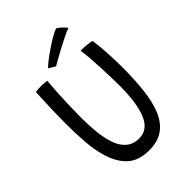

<svg xmlns="http://www.w3.org/2000/svg" viewBox="-249 -969 1103 1103"><g transform="rotate(-45 303.0 -417.0)"><path d="M297.5 19.5Q212.5 19.5 164 -26.8Q115.5 -73 93.5 -155Q78 -209 72.8 -278.8Q67.5 -348.5 67.5 -432Q67.5 -470.5 68.8 -517.2Q70 -564 71.8 -607.5Q73.5 -651 75 -678.5Q84.5 -679.5 95 -680.5Q105.5 -681.5 115.5 -681.5Q130 -681.5 143.8 -680.2Q157.5 -679 167 -677.5Q163 -635.5 160.2 -585Q157.5 -534.5 156 -483.8Q154.5 -433 154.5 -389.5Q154.5 -273.5 171 -204.5Q202.5 -69.5 305.5 -69.5Q377 -69.5 409 -145.2Q441 -221 441 -362Q441 -390.5 440 -429.8Q439 -469 437 -512Q435 -555 432 -594.8Q429 -634.5 424.5 -665Q445.5 -665 473.5 -662Q501.5 -659 512.5 -655.5Q519.5 -611 523.2 -548.2Q527 -485.5 527 -426.5Q527 -329 518 -247.2Q509 -165.5 484.8 -105.8Q460.5 -46 415.2 -13.2Q370 19.5 297.5 19.5ZM415.5 -854.5Q433 -845 448.5 -828.8Q464 -812.5 468 -806Q452 -801.5 422.5 -787.2Q393 -773 359.8 -755.2Q326.5 -737.5 299.2 -722.2Q272 -707 261.5 -700.5L220.5 -724.5Q233.5 -738.5 260 -758.8Q286.5 -779 317.2 -799.5Q348 -820 374.8 -835.2Q401.5 -850.5 415.5 -854.5Z"/></g></svg>

Font: Grandstander Light
Style: Regular
Weight: 300
Designer: Tyler Finck
Foundry: Etcetera Type Co
Version: Version 1.200; ttfautohint (v1.8.3)